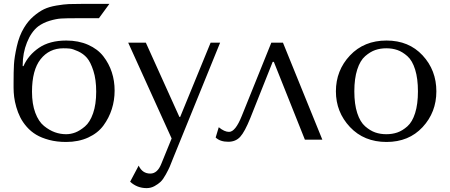

<svg xmlns="http://www.w3.org/2000/svg" viewBox="-20 -720 2320 990"><path d="M405 -700H544L490 -626H367Q321 -626 295.5 -624.5Q270 -623 236.5 -613Q203 -603 177 -584Q141 -556 119 -501Q97 -446 97 -384V-379H101Q126 -436 181 -473.5Q236 -511 322 -511Q385 -511 434.5 -489Q484 -467 513 -429.5Q542 -392 556.5 -347.5Q571 -303 571 -253Q571 -203 556.5 -157.5Q542 -112 513.5 -73Q485 -34 435 -11Q385 12 321 12Q273 12 233.5 1.5Q194 -9 166.5 -25.5Q139 -42 118 -66Q97 -90 84.5 -115Q72 -140 64 -168Q56 -196 53 -220Q50 -244 50 -268V-295Q50 -351 52 -387.5Q54 -424 66.5 -480Q79 -536 104 -577Q125 -612 153 -636Q181 -660 207 -672.5Q233 -685 271.5 -691.5Q310 -698 335.5 -699Q361 -700 405 -700ZM145 -247Q145 -184 162 -138.5Q179 -93 207 -70.5Q235 -48 263 -38Q291 -28 321 -28Q345 -28 368.5 -37Q392 -46 418 -68Q444 -90 460 -136Q476 -182 476 -247Q476 -310 461.5 -355Q447 -400 428.5 -421.5Q410 -443 382.5 -455.5Q355 -468 340 -469.5Q325 -471 307 -471Q234 -471 189.5 -415Q145 -359 145 -247Z M905 -117H909L1066 -500H1115L873 95Q861 126 855 140Q849 154 835 179.5Q821 205 808.5 217Q796 229 777 239.5Q758 250 736 250Q687 250 651 217L695 134Q714 175 755 175Q792 175 812 124L865 -6L641 -500H732Z M1439 -500 1642 0H1552L1392 -401H1386L1271 -112Q1242 -40 1218.5 -14.5Q1195 11 1157 11Q1115 11 1092 -11L1108 -64Q1137 -40 1161 -40Q1194 -40 1227 -123L1379 -500Z M2230 -249Q2230 -141 2159 -64.5Q2088 12 1973 12Q1857 12 1784.5 -65Q1712 -142 1712 -249Q1712 -357 1784.5 -434Q1857 -511 1973 -511Q2088 -511 2159 -434.5Q2230 -358 2230 -249ZM2120.5 -137Q2135 -183 2135 -249Q2135 -315 2120.5 -361.5Q2106 -408 2080.5 -430.5Q2055 -453 2029 -462Q2003 -471 1972 -471Q1941 -471 1915 -462Q1889 -453 1863 -430.5Q1837 -408 1822 -361.5Q1807 -315 1807 -249Q1807 -183 1822 -137Q1837 -91 1863 -68.5Q1889 -46 1915 -37Q1941 -28 1972 -28Q2003 -28 2029 -37Q2055 -46 2080.5 -68.5Q2106 -91 2120.5 -137Z"/></svg>

Font: Tenor Sans
Style: Regular
Weight: 400
Designer: Denis Masharov
Foundry: Denis Masharov
Version: Version 1.1